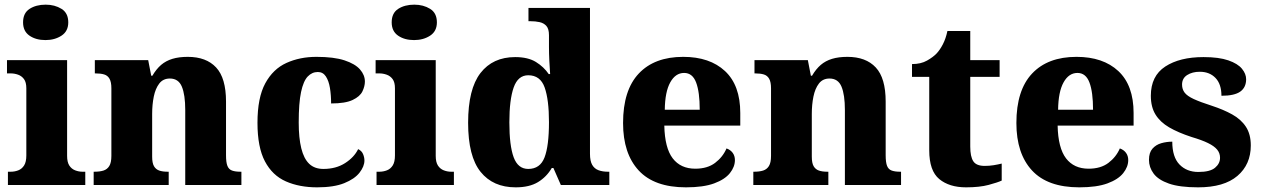

<svg xmlns="http://www.w3.org/2000/svg" viewBox="-20 -794 5420 824"><path d="M14 0V-57H26Q43 -57 58.5 -63Q74 -69 83.5 -84Q93 -99 93 -127V-415Q93 -441 83 -454.5Q73 -468 57.5 -473.5Q42 -479 26 -479H10V-536H268V-125Q268 -98 277.5 -83.5Q287 -69 302.5 -63Q318 -57 334 -57H346V0ZM175 -622Q134 -622 106.5 -641Q79 -660 79 -698Q79 -738 107 -756Q135 -774 176 -774Q215 -774 244 -756Q273 -738 273 -698Q273 -660 244 -641Q215 -622 175 -622Z M382 0V-57H385Q408 -57 424 -62Q440 -67 449 -81.5Q458 -96 458 -125V-415Q458 -442 450 -456Q442 -470 427 -474.5Q412 -479 390 -479H387V-536H616L629 -469H634Q651 -498 671.5 -515.5Q692 -533 720 -541.5Q748 -550 786 -550Q865 -550 907.5 -504.5Q950 -459 950 -358V-128Q950 -97 956 -82Q962 -67 976 -62Q990 -57 1012 -57H1016V0H775V-322Q775 -387 760.5 -422Q746 -457 709 -457Q680 -457 663.5 -435.5Q647 -414 640 -379.5Q633 -345 633 -305V-122Q633 -94 641 -80.5Q649 -67 663.5 -62Q678 -57 700 -57H704V0Z M1341 10Q1265 10 1207 -15.5Q1149 -41 1117 -101.5Q1085 -162 1085 -267Q1085 -375 1118.5 -436.5Q1152 -498 1209.5 -524Q1267 -550 1338 -550Q1413 -550 1458.5 -535Q1504 -520 1525 -496Q1546 -472 1546 -444Q1546 -424 1535.5 -402Q1525 -380 1493.5 -365Q1462 -350 1401 -350Q1401 -386 1396 -416.5Q1391 -447 1378.5 -466Q1366 -485 1344 -485Q1319 -485 1300.5 -465.5Q1282 -446 1272 -399Q1262 -352 1262 -268Q1262 -202 1273 -157.5Q1284 -113 1307 -91Q1330 -69 1368 -69Q1422 -69 1461 -94Q1500 -119 1517 -154Q1532 -147 1538 -133Q1544 -119 1544 -105Q1544 -80 1523 -53Q1502 -26 1457.5 -8Q1413 10 1341 10Z M1596 0V-57H1608Q1625 -57 1640.5 -63Q1656 -69 1665.5 -84Q1675 -99 1675 -127V-415Q1675 -441 1665 -454.5Q1655 -468 1639.5 -473.5Q1624 -479 1608 -479H1592V-536H1850V-125Q1850 -98 1859.5 -83.5Q1869 -69 1884.5 -63Q1900 -57 1916 -57H1928V0ZM1757 -622Q1716 -622 1688.5 -641Q1661 -660 1661 -698Q1661 -738 1689 -756Q1717 -774 1758 -774Q1797 -774 1826 -756Q1855 -738 1855 -698Q1855 -660 1826 -641Q1797 -622 1757 -622Z M2193 10Q2096 10 2042.5 -56.5Q1989 -123 1989 -267Q1989 -412 2042 -480.5Q2095 -549 2191 -549Q2246 -549 2280 -528Q2314 -507 2335 -476H2341Q2339 -501 2337.5 -534Q2336 -567 2336 -593V-643Q2336 -670 2325 -682.5Q2314 -695 2296 -699Q2278 -703 2256 -703H2248V-760H2512V-134Q2512 -103 2521.5 -86.5Q2531 -70 2548.5 -63.5Q2566 -57 2589 -57H2595V0H2387L2355 -73H2348Q2326 -35 2289 -12.5Q2252 10 2193 10ZM2247 -69Q2298 -69 2317 -118.5Q2336 -168 2336 -270Q2336 -366 2317.5 -418.5Q2299 -471 2247 -471Q2203 -471 2184.5 -418.5Q2166 -366 2166 -269Q2166 -169 2184.5 -119Q2203 -69 2247 -69Z M2924 10Q2788 10 2721 -62.5Q2654 -135 2654 -266Q2654 -407 2721.5 -478.5Q2789 -550 2912 -550Q3026 -550 3091.5 -489Q3157 -428 3157 -309V-255H2831Q2833 -159 2867 -114.5Q2901 -70 2964 -70Q3016 -70 3049 -95Q3082 -120 3098 -157Q3115 -151 3124.5 -138Q3134 -125 3134 -107Q3134 -78 3112.5 -51Q3091 -24 3045 -7Q2999 10 2924 10ZM2983 -323Q2983 -399 2967.5 -440Q2952 -481 2916 -481Q2879 -481 2856.5 -440.5Q2834 -400 2833 -323Z M3213 0V-57H3216Q3239 -57 3255 -62Q3271 -67 3280 -81.5Q3289 -96 3289 -125V-415Q3289 -442 3281 -456Q3273 -470 3258 -474.5Q3243 -479 3221 -479H3218V-536H3447L3460 -469H3465Q3482 -498 3502.5 -515.5Q3523 -533 3551 -541.5Q3579 -550 3617 -550Q3696 -550 3738.5 -504.5Q3781 -459 3781 -358V-128Q3781 -97 3787 -82Q3793 -67 3807 -62Q3821 -57 3843 -57H3847V0H3606V-322Q3606 -387 3591.5 -422Q3577 -457 3540 -457Q3511 -457 3494.5 -435.5Q3478 -414 3471 -379.5Q3464 -345 3464 -305V-122Q3464 -94 3472 -80.5Q3480 -67 3494.5 -62Q3509 -57 3531 -57H3535V0Z M4126 10Q4054 10 4011 -25.5Q3968 -61 3968 -149V-464H3894V-519Q3932 -519 3958.5 -534Q3985 -549 4000 -565Q4014 -580 4026.5 -604Q4039 -628 4046 -661H4144V-536H4270V-464H4144V-165Q4144 -122 4157 -102Q4170 -82 4206 -82Q4226 -82 4244.5 -85Q4263 -88 4279 -92V-19Q4262 -11 4223 -0.5Q4184 10 4126 10Z M4612 10Q4476 10 4409 -62.5Q4342 -135 4342 -266Q4342 -407 4409.5 -478.5Q4477 -550 4600 -550Q4714 -550 4779.5 -489Q4845 -428 4845 -309V-255H4519Q4521 -159 4555 -114.5Q4589 -70 4652 -70Q4704 -70 4737 -95Q4770 -120 4786 -157Q4803 -151 4812.5 -138Q4822 -125 4822 -107Q4822 -78 4800.5 -51Q4779 -24 4733 -7Q4687 10 4612 10ZM4671 -323Q4671 -399 4655.5 -440Q4640 -481 4604 -481Q4567 -481 4544.5 -440.5Q4522 -400 4521 -323Z M5122 10Q5043 10 4997 -6Q4951 -22 4931 -49Q4911 -76 4911 -108Q4911 -139 4926 -156Q4941 -173 4964 -179.5Q4987 -186 5011 -186Q5011 -120 5042 -88Q5073 -56 5123 -56Q5173 -56 5194.5 -74Q5216 -92 5216 -117Q5216 -137 5203.5 -152Q5191 -167 5164.5 -180Q5138 -193 5094 -206Q5036 -225 4997.5 -247.5Q4959 -270 4939 -302.5Q4919 -335 4919 -383Q4919 -468 4981 -508.5Q5043 -549 5145 -549Q5211 -549 5251.5 -535Q5292 -521 5310 -499Q5328 -477 5328 -454Q5328 -419 5303 -401Q5278 -383 5222 -383Q5222 -433 5196.5 -459.5Q5171 -486 5129 -486Q5097 -486 5075 -472Q5053 -458 5053 -431Q5053 -411 5064 -396.5Q5075 -382 5103 -369Q5131 -356 5181 -340Q5230 -324 5268 -303Q5306 -282 5327 -250Q5348 -218 5348 -170Q5348 -88 5290.5 -39Q5233 10 5122 10Z"/></svg>

Font: Noto Serif Kannada ExtraBold
Style: Regular
Weight: 800
Version: Version 2.003